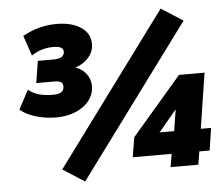

<svg xmlns="http://www.w3.org/2000/svg" viewBox="-53 -798 1041 891"><g transform="rotate(-5 467.0 -352.5)"><path d="M200 -276Q150 -276 104.5 -290Q59 -304 33 -327L80 -415Q104 -397 131 -389.5Q158 -382 197 -382Q220 -382 233 -390Q246 -398 246 -417Q246 -431 236.5 -437Q227 -443 204 -443H122L138 -545H211Q235 -545 248 -552.5Q261 -560 262 -576Q262 -590 250.5 -596.5Q239 -603 216 -603Q188 -603 162.5 -595.5Q137 -588 113 -572L81 -666Q118 -687 158 -697.5Q198 -708 238 -708Q309 -708 351.5 -680Q394 -652 395 -605Q397 -565 367 -534Q337 -503 290 -495V-504Q317 -499 336.5 -485.5Q356 -472 367 -451.5Q378 -431 378 -407Q378 -369 355 -339.5Q332 -310 292 -293Q252 -276 200 -276ZM308 32 207 -33 727 -737 828 -672ZM709 0 719 -61H538L553 -153L785 -423H904L864 -165H912L896 -61H848L838 0ZM740 -165 760 -293H779L661 -152L657 -165Z"/></g></svg>

Font: Nunito Sans 12pt ExtraLight 12pt Black
Style: Italic
Weight: 900
Italic angle: -9°
Version: Version 3.101;gftools[0.9.27]